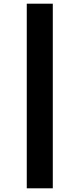

<svg xmlns="http://www.w3.org/2000/svg" viewBox="-20 -791 432 1040"><path d="M125 -771H266V229H125Z"/></svg>

Font: Noto Sans UI CondBlack
Style: Italic
Weight: 900
Width: 3
Italic angle: -12°
Designer: Monotype Design Team
Foundry: Monotype Imaging Inc.
Version: Version 1.001